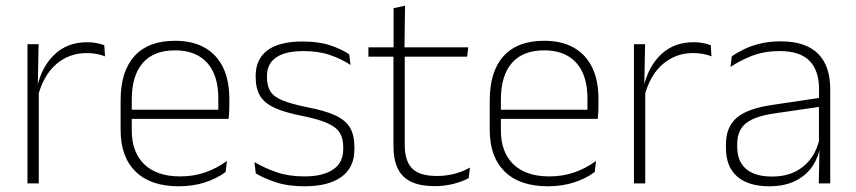

<svg xmlns="http://www.w3.org/2000/svg" viewBox="-20 -641 2990 671"><path d="M112.5 -305 99.5 -334 110 -337.5Q126.5 -409.5 171.5 -451.5Q216.5 -493.5 284.5 -493.5Q304 -493.5 319 -490.2Q334 -487 344.5 -483L347 -444Q334.5 -449.5 318 -452.5Q301.5 -455.5 282 -455.5Q222.5 -455.5 177.5 -417.5Q132.5 -379.5 112.5 -305ZM76 0V-486.5H115L112 -338L115.5 -334.5V0Z M604.5 10Q506.5 10 454 -41.2Q401.5 -92.5 401.5 -187V-290.5Q401.5 -391.5 450 -445Q498.5 -498.5 591.5 -498.5Q653.5 -498.5 695.8 -474.2Q738 -450 759.8 -404.8Q781.5 -359.5 781.5 -295.5V-278Q781.5 -265.5 781 -252.8Q780.5 -240 779 -225.5H742.5Q743 -245.5 743 -263.2Q743 -281 743 -296Q743 -350.5 725.8 -388Q708.5 -425.5 674.8 -445.2Q641 -465 591.5 -465Q517.5 -465 479 -421Q440.5 -377 440.5 -293V-245V-239V-184.5Q440.5 -147 451.5 -117.5Q462.5 -88 483.8 -67.2Q505 -46.5 536.5 -35.5Q568 -24.5 609.5 -24.5Q656.5 -24.5 697 -38.5Q737.5 -52.5 773 -78.5L768.5 -40Q738 -17 696.2 -3.5Q654.5 10 604.5 10ZM421.5 -225.5V-257.5H769V-225.5Z M1044.5 10Q986 10 943.5 -4.2Q901 -18.5 874 -35L869 -74.5Q905 -53.5 947 -39Q989 -24.5 1044 -24.5Q1108.5 -24.5 1144 -48.5Q1179.5 -72.5 1179.5 -119V-127Q1179.5 -157 1167.5 -176.8Q1155.5 -196.5 1124.5 -210.5Q1093.5 -224.5 1036 -236Q974.5 -248 939 -264.5Q903.5 -281 888.5 -306.8Q873.5 -332.5 873.5 -371.5V-376Q873.5 -434 914.5 -465Q955.5 -496 1038 -496Q1094.5 -496 1135 -482.2Q1175.5 -468.5 1200.5 -451L1205 -414Q1173.5 -435 1133.2 -448.8Q1093 -462.5 1040 -462.5Q996 -462.5 968 -452Q940 -441.5 926.5 -422.2Q913 -403 913 -376V-371.5Q913 -340.5 925.2 -321.2Q937.5 -302 968.2 -289.8Q999 -277.5 1052.5 -266.5Q1116 -254.5 1152.2 -237.5Q1188.5 -220.5 1203.5 -194.2Q1218.5 -168 1218.5 -128.5V-118.5Q1218.5 -55.5 1173.2 -22.8Q1128 10 1044.5 10Z M1500 9.5Q1448.5 9.5 1416.8 -5.8Q1385 -21 1370 -52.2Q1355 -83.5 1355 -130.5V-459H1394.5V-134.5Q1394.5 -79 1420.2 -52.5Q1446 -26 1507 -26Q1537.5 -26 1566.8 -33.2Q1596 -40.5 1622.5 -55.5L1618 -18.5Q1595 -6 1563.8 1.8Q1532.5 9.5 1500 9.5ZM1267.5 -443V-475.5H1616.5L1612.5 -443ZM1355.5 -469.5V-612.5L1395.5 -621L1393.5 -469.5Z M1894.5 10Q1796.5 10 1744 -41.2Q1691.5 -92.5 1691.5 -187V-290.5Q1691.5 -391.5 1740 -445Q1788.5 -498.5 1881.5 -498.5Q1943.5 -498.5 1985.8 -474.2Q2028 -450 2049.8 -404.8Q2071.5 -359.5 2071.5 -295.5V-278Q2071.5 -265.5 2071 -252.8Q2070.5 -240 2069 -225.5H2032.5Q2033 -245.5 2033 -263.2Q2033 -281 2033 -296Q2033 -350.5 2015.8 -388Q1998.5 -425.5 1964.8 -445.2Q1931 -465 1881.5 -465Q1807.5 -465 1769 -421Q1730.5 -377 1730.5 -293V-245V-239V-184.5Q1730.5 -147 1741.5 -117.5Q1752.5 -88 1773.8 -67.2Q1795 -46.5 1826.5 -35.5Q1858 -24.5 1899.5 -24.5Q1946.5 -24.5 1987 -38.5Q2027.5 -52.5 2063 -78.5L2058.5 -40Q2028 -17 1986.2 -3.5Q1944.5 10 1894.5 10ZM1711.5 -225.5V-257.5H2059V-225.5Z M2232 -305 2219 -334 2229.5 -337.5Q2246 -409.5 2291 -451.5Q2336 -493.5 2404 -493.5Q2423.5 -493.5 2438.5 -490.2Q2453.5 -487 2464 -483L2466.5 -444Q2454 -449.5 2437.5 -452.5Q2421 -455.5 2401.5 -455.5Q2342 -455.5 2297 -417.5Q2252 -379.5 2232 -305ZM2195.5 0V-486.5H2234.5L2231.5 -338L2235 -334.5V0Z M2841.5 0 2844 -125 2842 -131.5V-290L2842.5 -328Q2842.5 -394.5 2809 -428.5Q2775.5 -462.5 2704.5 -462.5Q2650.5 -462.5 2607.2 -445.5Q2564 -428.5 2533 -407L2537.5 -444Q2554 -456 2578.8 -468.2Q2603.5 -480.5 2636 -488.5Q2668.5 -496.5 2709 -496.5Q2754 -496.5 2786.8 -485Q2819.5 -473.5 2840.5 -451.8Q2861.5 -430 2871.5 -399Q2881.5 -368 2881.5 -328.5V0ZM2668 10Q2595.5 10 2556.2 -24.2Q2517 -58.5 2517 -124V-136.5Q2517 -197.5 2555 -229.8Q2593 -262 2680 -274.5L2851.5 -300L2853.5 -269L2685.5 -244.5Q2617 -234.5 2586.8 -210Q2556.5 -185.5 2556.5 -138.5V-128Q2556.5 -77 2587.5 -50.5Q2618.5 -24 2678 -24Q2726.5 -24 2761.2 -42.2Q2796 -60.5 2817.2 -91.8Q2838.5 -123 2845 -162L2855.5 -131H2846.5Q2841.5 -94 2820.5 -61.8Q2799.5 -29.5 2761.5 -9.8Q2723.5 10 2668 10Z"/></svg>

Font: Anek Gujarati ExtraLight
Style: Regular
Weight: 250
Version: Version 1.003